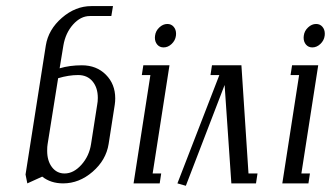

<svg xmlns="http://www.w3.org/2000/svg" viewBox="-20 -596 1076 624"><path d="M63 -28.8 128.9 -448.2Q137.2 -500 181.2 -538.1Q225.1 -576.2 276.9 -576.2H347.2L341.8 -543.9H272Q242.2 -543.9 217.5 -516.4Q192.9 -488.8 186 -448.2L173.8 -374Q206.5 -383.8 246.1 -383.8Q293.5 -383.8 324 -353.3Q354.5 -322.8 354.5 -276.4Q354.5 -266.1 353 -255.9L333 -127.9Q324.7 -75.7 281 -37.8Q237.3 0 185.1 0Q145 0 117.2 -22L68.8 0ZM133.3 -106Q133.3 -73.2 148.9 -52.7Q164.6 -32.2 189.9 -32.2Q219.2 -32.2 244.6 -60.5Q270 -88.9 275.9 -127.9L295.9 -255.9Q297.9 -265.6 297.9 -277.8Q297.9 -311 280.8 -331.5Q263.7 -352.1 233.9 -352.1Q203.1 -352.1 168.9 -341.8L134.8 -127.9Q133.3 -120.1 133.3 -106Z M414.1 0 468.8 -352.1H440.9L445.8 -383.8H530.8L476.1 -32.2H503.9L499 0ZM483.4 -473.6Q483.4 -478 483.9 -480Q485.8 -495.6 497.8 -506.8Q509.8 -518.1 523.9 -518.1Q536.6 -518.1 544.4 -509Q552.2 -500 552.2 -486.3Q552.2 -481.9 551.8 -480Q549.8 -464.4 537.8 -453.1Q525.9 -441.9 511.7 -441.9Q499 -441.9 491.2 -450.9Q483.4 -460 483.4 -473.6Z M556.6 0 692.9 -352.1H664.1L668.9 -383.8H764.6L787.6 -32.2H816.9L812 0H731.9L710 -319.8L584 7.8Z M897.5 0 952.1 -352.1H924.3L929.2 -383.8H1014.2L959.5 -32.2H987.3L982.4 0ZM966.8 -473.6Q966.8 -478 967.3 -480Q969.2 -495.6 981.2 -506.8Q993.2 -518.1 1007.3 -518.1Q1020 -518.1 1027.8 -509Q1035.6 -500 1035.6 -486.3Q1035.6 -481.9 1035.2 -480Q1033.2 -464.4 1021.2 -453.1Q1009.3 -441.9 995.1 -441.9Q982.4 -441.9 974.6 -450.9Q966.8 -460 966.8 -473.6Z"/></svg>

Font: Gawaa
Style: Italic
Weight: 400
Designer: T. Christopher White
Version: Version 1.0